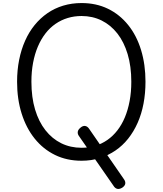

<svg xmlns="http://www.w3.org/2000/svg" viewBox="-20 -1035 1067 1259"><path d="M784 194Q767 205 753.5 204Q740 203 729 190L497 -144Q488 -157 490 -171Q492 -185 508 -198Q523 -211 538 -209Q553 -207 564 -191L794 142Q803 155 801.5 168.5Q800 182 784 194ZM515 19Q418 19 340.5 -19Q263 -57 207.5 -126Q152 -195 122 -290Q92 -385 92 -499Q92 -575 105.5 -642.5Q119 -710 144.5 -767.5Q170 -825 207 -870.5Q244 -916 291 -948.5Q338 -981 394.5 -998Q451 -1015 515 -1015Q611 -1015 688 -977.5Q765 -940 820.5 -871Q876 -802 905 -707Q934 -612 934 -499Q934 -423 921 -355Q908 -287 882.5 -229.5Q857 -172 820.5 -126Q784 -80 737 -48Q690 -16 634.5 1.5Q579 19 515 19ZM515 -66Q563 -66 605.5 -79Q648 -92 684.5 -117.5Q721 -143 750 -180.5Q779 -218 799 -266Q819 -314 830 -372.5Q841 -431 841 -499Q841 -600 817 -680Q793 -760 749.5 -815.5Q706 -871 646.5 -900.5Q587 -930 515 -930Q467 -930 424 -917Q381 -904 344 -878.5Q307 -853 278 -815.5Q249 -778 228.5 -730Q208 -682 197 -624Q186 -566 186 -499Q186 -397 210 -317Q234 -237 278 -181Q322 -125 382 -95.5Q442 -66 515 -66Z"/></svg>

Font: Playwrite ES
Style: Regular
Weight: 400
Designer: Veronika Burian, José Scaglione
Foundry: TypeTogether
Version: Version 1.002